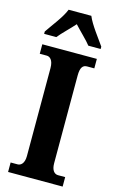

<svg xmlns="http://www.w3.org/2000/svg" viewBox="-139 -984 622 1037"><g transform="rotate(15 172.0 -465.5)"><path d="M15 -784V-771H83C103 -797 146 -837 172 -867C197 -839 246 -793 262 -771H331V-784C305 -822 254 -886 236 -931H109C92 -886 40 -822 15 -784ZM20 0H325V-53H285C265 -53 248 -70 248 -110V-600C248 -647 262 -661 285 -661H325V-714H20V-661H59C76 -661 96 -647 96 -601V-109C96 -67 76 -53 59 -53H20Z"/></g></svg>

Font: Noto Serif Thai ExtraCondensed ExtraBold
Style: Regular
Weight: 800
Width: 2
Designer: Monotype Design Team
Foundry: Monotype Imaging Inc.
Version: Version 2.002